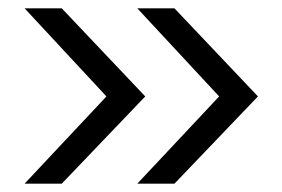

<svg xmlns="http://www.w3.org/2000/svg" viewBox="-20 -547 676 460"><path d="M309 -527H398L598 -316L398 -107H309L505 -316ZM39 -527H128L328 -316L128 -107H39L235 -316Z"/></svg>

Font: Be Vietnam
Style: Regular
Weight: 400
Designer: Gabriel Lam
Foundry: TypeRant
Version: Version 4.000